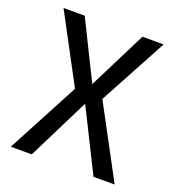

<svg xmlns="http://www.w3.org/2000/svg" viewBox="-129 -808 836 912"><g transform="rotate(20 289.5 -352.5)"><path d="M27 0 228 -379 229 -345 37 -705H144L289 -412L436 -705H543L349 -345V-379L552 0H445L290 -311H288L133 0Z"/></g></svg>

Font: Nunito Sans 7pt Condensed Medium
Style: Regular
Weight: 500
Width: 3
Designer: Vernon Adams
Foundry: Vernon Adams
Version: Version 3.101;gftools[0.9.27]